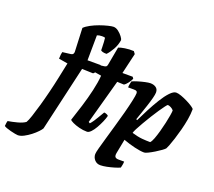

<svg xmlns="http://www.w3.org/2000/svg" viewBox="-334 -1013 1589 1426"><g transform="rotate(20 460.0 -300.0)"><path d="M-63 200Q-69 200 -85.5 197Q-102 194 -121.5 189Q-141 184 -156 178.5Q-171 173 -176 168Q-176 160 -173.5 144.5Q-171 129 -169 127Q-137 122 -97 111.5Q-57 101 -35 85Q-25 69 -11.5 28.5Q2 -12 18 -68Q34 -124 49 -185Q64 -245 77 -307.5Q90 -370 102 -427L31 -439Q31 -457 33 -471.5Q35 -486 37 -493L102 -501Q113 -503 117.5 -507.5Q122 -512 124 -524L116 -713Q133 -730 163 -746Q193 -762 226.5 -774Q260 -786 289 -793Q318 -800 331 -800Q351 -800 370.5 -785Q390 -770 403 -752.5Q416 -735 417 -726Q411 -685 390.5 -649Q370 -613 350 -593Q329 -593 318.5 -596.5Q308 -600 304 -604Q304 -611 303.5 -629.5Q303 -648 302 -669Q301 -690 299 -702Q294 -704 286.5 -704.5Q279 -705 274 -705Q252 -705 236 -698L234 -500H337L346 -487Q339 -468 327 -448.5Q315 -429 306 -423L218 -426L100 87Q95 97 77 116Q59 135 34.5 154Q10 173 -16 186.5Q-42 200 -63 200Z M411 0Q380 0 349 -8Q318 -16 296 -26.5Q274 -37 271 -44Q291 -103 312 -171Q333 -239 348.5 -306Q364 -373 368 -427L296 -439Q296 -457 298.5 -471.5Q301 -486 304 -493L367 -501Q378 -503 382.5 -507.5Q387 -512 389 -524L415 -666Q429 -673 464 -678.5Q499 -684 534 -682L548 -663L510 -500H591L600 -487Q592 -468 576.5 -448.5Q561 -429 550 -423L496 -425L399 -73L410 -66Q420 -76 433.5 -96Q447 -116 460 -139Q473 -162 483 -178Q492 -178 503.5 -173Q515 -168 517 -163Q512 -142 500 -114.5Q488 -87 473 -60.5Q458 -34 441.5 -17Q425 0 411 0Z M589 200Q561 200 543.5 180.5Q526 161 526 135Q526 122 536 85Q546 48 561 -3.5Q576 -55 592 -111Q610 -172 625.5 -231Q641 -290 650.5 -334Q660 -378 660 -394Q660 -405 654 -409.5Q648 -414 631 -414H586Q586 -428 589 -442Q592 -456 594 -464Q608 -471 635.5 -479.5Q663 -488 690.5 -494Q718 -500 732 -500Q758 -500 776 -487.5Q794 -475 794 -449Q794 -434 786 -403Q778 -372 766 -336Q754 -300 742.5 -266.5Q731 -233 724 -213L732 -208Q753 -252 779 -302Q805 -352 833 -397.5Q861 -443 888 -471.5Q915 -500 936 -500Q952 -500 977 -491Q1002 -482 1028 -469Q1054 -456 1072.5 -443.5Q1091 -431 1092 -425Q1092 -388 1084.5 -344Q1077 -300 1065.5 -256.5Q1054 -213 1042 -175.5Q1030 -138 1020.5 -114Q1011 -90 1008 -86Q1003 -79 983.5 -65Q964 -51 939.5 -36Q915 -21 893.5 -10.5Q872 0 863 0Q833 0 786.5 -11Q740 -22 694 -39L672 74Q668 97 676 105.5Q684 114 702 114H747Q747 127 744 141.5Q741 156 739 164Q725 171 697 179.5Q669 188 639.5 194Q610 200 589 200ZM879 -88Q890 -99 900.5 -127Q911 -155 921 -191Q931 -227 939 -263Q947 -299 951.5 -327Q956 -355 956 -366Q948 -377 933.5 -384.5Q919 -392 909 -392Q905 -392 891.5 -374Q878 -356 858.5 -327.5Q839 -299 818.5 -265.5Q798 -232 779 -199.5Q760 -167 747.5 -142.5Q735 -118 733 -108Q780 -94 814 -91Q848 -88 879 -88Z"/></g></svg>

Font: Texturina 72pt 72pt Black
Style: Italic
Weight: 900
Italic angle: -11°
Designer: Guillermo Torres Carreño
Foundry: Omnibus-Type
Version: Version 1.002; ttfautohint (v1.8.3)